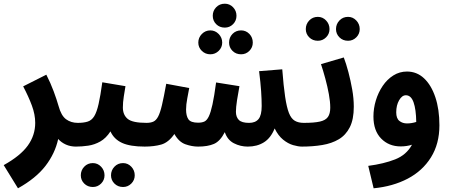

<svg xmlns="http://www.w3.org/2000/svg" viewBox="-61 -786 2434 1036"><path d="M36 230 -41 105Q49 55 89 -0.5Q129 -56 129 -123Q129 -168 111 -216.5Q93 -265 64 -320L189 -383Q212 -338 228.5 -293.5Q245 -249 255 -214Q269 -162 295.5 -142.5Q322 -123 359 -123Q389 -123 404.5 -105Q420 -87 420 -61Q420 -31 402 -13Q384 5 349 5Q319 5 294.5 -6Q270 -17 253 -36Q236 42 184.5 109Q133 176 36 230Z M603 223Q575 223 556.5 204.5Q538 186 538 160Q538 133 556.5 113.5Q575 94 603 94Q629 94 647.5 113.5Q666 133 666 160Q666 186 647.5 204.5Q629 223 603 223ZM440 223Q412 223 393.5 204.5Q375 186 375 160Q375 133 393.5 113.5Q412 94 440 94Q466 94 484.5 113.5Q503 133 503 160Q503 186 484.5 204.5Q466 223 440 223Z M348 5 358 -123Q391 -123 412.5 -130Q434 -137 447.5 -159Q461 -181 471 -225Q481 -269 491 -342L616 -321Q612 -297 607 -265.5Q602 -234 602 -206Q602 -166 628 -144.5Q654 -123 730 -123Q761 -123 776 -105Q791 -87 791 -61Q791 -31 773 -13Q755 5 720 5Q641 5 597.5 -15Q554 -35 535 -77Q511 -40 480 -22.5Q449 -5 415 0Q381 5 348 5Z M1152 -637Q1124 -637 1105.5 -655.5Q1087 -674 1087 -701Q1087 -728 1105.5 -747Q1124 -766 1152 -766Q1178 -766 1196.5 -747Q1215 -728 1215 -701Q1215 -674 1196.5 -655.5Q1178 -637 1152 -637ZM1074 -493Q1047 -493 1028 -511.5Q1009 -530 1009 -556Q1009 -583 1028 -602.5Q1047 -622 1074 -622Q1100 -622 1119 -602.5Q1138 -583 1138 -556Q1138 -530 1119 -511.5Q1100 -493 1074 -493ZM1240 -493Q1212 -493 1193.5 -511.5Q1175 -530 1175 -556Q1175 -584 1193.5 -603Q1212 -622 1240 -622Q1266 -622 1284.5 -603Q1303 -584 1303 -556Q1303 -530 1284.5 -511.5Q1266 -493 1240 -493Z M719 5 729 -123Q751 -123 766 -129.5Q781 -136 792 -156.5Q803 -177 813 -219.5Q823 -262 836 -334L960 -311Q956 -289 949.5 -255Q943 -221 943 -195Q943 -161 955.5 -142.5Q968 -124 1008 -124Q1028 -124 1041.5 -130Q1055 -136 1065.5 -157.5Q1076 -179 1085.5 -222.5Q1095 -266 1105 -341L1231 -321Q1224 -285 1218 -245.5Q1212 -206 1212 -183Q1212 -155 1227.5 -139Q1243 -123 1283 -123Q1317 -123 1334 -143.5Q1351 -164 1351 -214Q1351 -249 1348 -294Q1345 -339 1337 -402L1462 -412Q1469 -321 1477.5 -264Q1486 -207 1498 -176.5Q1510 -146 1529.5 -134.5Q1549 -123 1578 -123Q1609 -123 1624.5 -105Q1640 -87 1640 -61Q1640 -31 1622 -13Q1604 5 1569 5Q1548 5 1520.5 -3Q1493 -11 1466.5 -32.5Q1440 -54 1421 -93Q1400 -41 1363 -18Q1326 5 1276 5Q1236 5 1201 -13Q1166 -31 1152 -73Q1127 -24 1093.5 -9.5Q1060 5 1008 5Q975 5 939.5 -7.5Q904 -20 880 -63Q848 -17 809 -6Q770 5 719 5Z M1817 -566Q1789 -566 1770.5 -584.5Q1752 -603 1752 -629Q1752 -656 1770.5 -675.5Q1789 -695 1817 -695Q1843 -695 1861.5 -675.5Q1880 -656 1880 -629Q1880 -603 1861.5 -584.5Q1843 -566 1817 -566ZM1654 -566Q1626 -566 1607.5 -584.5Q1589 -603 1589 -629Q1589 -656 1607.5 -675.5Q1626 -695 1654 -695Q1680 -695 1698.5 -675.5Q1717 -656 1717 -629Q1717 -603 1698.5 -584.5Q1680 -566 1654 -566Z M1568 5 1578 -123Q1634 -123 1665 -130Q1696 -137 1708.5 -155Q1721 -173 1721 -205Q1721 -237 1713.5 -278Q1706 -319 1694.5 -361.5Q1683 -404 1671 -440L1794 -476Q1807 -442 1819 -396.5Q1831 -351 1839.5 -303Q1848 -255 1848 -210Q1848 -142 1826.5 -99.5Q1805 -57 1767 -34.5Q1729 -12 1678 -3.5Q1627 5 1568 5Z M1955 230 1926 109Q2010 98 2071 74Q2132 50 2162 -5Q2133 4 2101 4Q2037 4 1995.5 -38.5Q1954 -81 1954 -157Q1954 -201 1967 -244Q1980 -287 2004 -322.5Q2028 -358 2061.5 -379Q2095 -400 2135 -400Q2188 -400 2227 -363.5Q2266 -327 2288 -261.5Q2310 -196 2310 -110Q2310 -10 2264.5 63Q2219 136 2139 178Q2059 220 1955 230ZM2077 -180Q2077 -147 2094 -133.5Q2111 -120 2135 -120Q2160 -120 2185 -128Q2184 -196 2170.5 -234Q2157 -272 2129 -272Q2108 -272 2092.5 -245Q2077 -218 2077 -180Z"/></svg>

Font: Noto Sans Arabic ExtCond
Style: Bold
Weight: 700
Width: 2
Designer: Monotype Design Team, Nadine Chahine, Nizar Qandah and Khaled Hosny
Foundry: Monotype Imaging Inc.
Version: Version 2.012; ttfautohint (v1.8.4.7-5d5b)